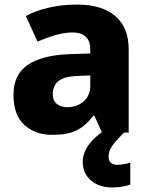

<svg xmlns="http://www.w3.org/2000/svg" viewBox="-20 -580 653 840"><path d="M318 -560Q425 -560 484 -510Q543 -460 543 -364V0H426L393 -74H389Q354 -29 315 -9.5Q276 10 208 10Q135 10 87 -33Q39 -76 39 -166Q39 -253 100.5 -295.5Q162 -338 281 -343L375 -346V-362Q375 -402 354.5 -420Q334 -438 298 -438Q262 -438 223 -426.5Q184 -415 144 -398L93 -510Q138 -534 195 -547Q252 -560 318 -560ZM324 -248Q261 -246 236 -225.5Q211 -205 211 -170Q211 -139 229 -125Q247 -111 275 -111Q317 -111 346 -136.5Q375 -162 375 -206V-250ZM455 105Q455 124 465.5 132.5Q476 141 493 141Q508 141 524 138Q540 135 550 131V228Q534 233 514.5 236.5Q495 240 470 240Q413 240 377.5 209Q342 178 342 128Q342 49 454 -21L523 0Q490 32 472.5 56Q455 80 455 105Z"/></svg>

Font: Noto Sans Gujarati UI ExtraBold
Style: Regular
Weight: 800
Designer: Jelle Bosma - Monotype Design Team, Universal Thirst
Foundry: Monotype Imaging Inc.
Version: Version 2.106; ttfautohint (v1.8.4.7-5d5b)